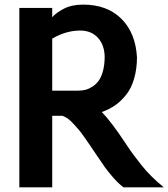

<svg xmlns="http://www.w3.org/2000/svg" viewBox="-20 -804 723 824"><path d="M204.1 0H63V-770H204.1V-730Q220.7 -749.5 254.4 -766.8Q288.1 -784.2 336.9 -784.2Q439.5 -784.2 500.7 -723.6Q562 -663.1 567.9 -557.1Q567.4 -506.3 555.4 -465.8Q543.5 -425.3 521.7 -397.7Q500 -370.1 474.4 -352.3Q448.7 -334.5 417 -323.2Q458.5 -280.3 516.1 -192.9Q536.1 -162.6 550 -143.6Q564 -124.5 585.2 -97.7Q606.4 -70.8 630.6 -46.9Q654.8 -22.9 683.1 0H509.8Q487.3 -17.1 464.4 -43.7Q441.4 -70.3 430.9 -85.4Q420.4 -100.6 394 -139.2Q373.5 -169.4 368.2 -177.5Q362.8 -185.5 345 -211.2Q327.1 -236.8 318.6 -246.6Q310.1 -256.3 295.7 -272.2Q281.2 -288.1 270 -295.7Q258.8 -303.2 248 -307.1H204.1ZM316.9 -415Q332.5 -415 346.9 -418.7Q361.3 -422.4 376.7 -432.1Q392.1 -441.9 403.3 -457.3Q414.6 -472.7 421.6 -498.3Q428.7 -523.9 429.2 -557.1Q429.2 -609.9 400.6 -641.4Q372.1 -672.9 324.2 -672.9Q263.2 -672.9 204.1 -638.2V-415Z"/></svg>

Font: Junction Bold
Style: Bold
Weight: 700
Designer: Caroline Hadilaksono
Foundry: Caroline Hadilaksono
Version: Version 001.001